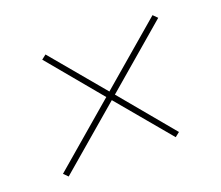

<svg xmlns="http://www.w3.org/2000/svg" viewBox="-72 -619 644 559"><g transform="rotate(-20 250.0 -340.0)"><path d="M55 -161 42 -174 237 -341 99 -507 113 -518 251 -353 445 -519 458 -506 263 -339 401 -173 387 -162 249 -327Z"/></g></svg>

Font: Iosevka Slab Thin
Style: Italic
Weight: 100
Italic angle: -9°
Monospace: yes
Designer: Belleve Invis
Foundry: Belleve Invis
Version: Version 11.1.1; ttfautohint (v1.8.3)